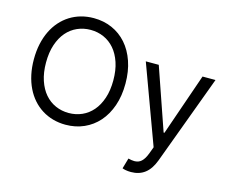

<svg xmlns="http://www.w3.org/2000/svg" viewBox="-124 -916 1566 1300"><g transform="rotate(15 659.0 -266.0)"><path d="M701.7 -363.6Q701.7 -277.3 677.7 -208.3Q653.8 -139.2 611 -90.7Q568.2 -42.3 509.4 -16.2Q450.6 9.9 380.7 9.9Q334.2 9.9 292.3 -1.8Q250.4 -13.5 214.7 -35.9Q179 -58.2 150.4 -90.6Q121.8 -122.9 101.6 -164.4Q81.3 -206 70.5 -256Q59.7 -306.1 59.7 -363.6Q59.7 -421.2 70.5 -471.2Q81.3 -521.3 101.6 -562.9Q121.8 -604.4 150.4 -636.7Q179 -669 214.7 -691.4Q250.4 -713.8 292.3 -725.5Q334.2 -737.2 380.7 -737.2Q450.6 -737.2 509.4 -711.3Q568.2 -685.4 611 -636.9Q653.8 -588.4 677.7 -519.2Q701.7 -449.9 701.7 -363.6ZM616.5 -363.6Q616.5 -434.7 598.2 -489Q579.9 -543.3 548.1 -580.1Q516.3 -616.8 473.4 -635.8Q430.4 -654.8 380.7 -654.8Q331.3 -654.8 288.2 -635.8Q245 -616.8 213.2 -580.1Q181.5 -543.3 163.2 -489Q144.9 -434.7 144.9 -363.6Q144.9 -293 163.2 -238.5Q181.5 -183.9 213.2 -147.2Q245 -110.4 288.2 -91.4Q331.3 -72.4 380.7 -72.4Q430.4 -72.4 473.4 -91.4Q516.3 -110.4 548.1 -147.2Q579.9 -183.9 598.2 -238.5Q616.5 -293 616.5 -363.6ZM892 204.5Q870.7 204.5 854 201.2Q837.4 197.8 831 194.6L852.3 120.7Q864.3 123.6 875 125.4Q885.7 127.1 895.2 127.1Q909.1 127.1 921.2 123Q933.2 119 943.9 109.4Q954.5 99.8 963.8 84.2Q973 68.5 981.5 45.5L997.2 2.8L795.5 -545.5H886.4L1036.9 -110.8H1042.6L1193.2 -545.5H1284.1L1052.6 79.5Q1028.8 143.5 989 174Q949.2 204.5 892 204.5Z"/></g></svg>

Font: Interop
Style: Regular
Weight: 400
Designer: Rasmus Andersson, Google, Jang Haemin
Foundry: jhaemin
Version: Version 1.008